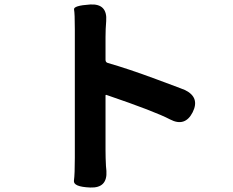

<svg xmlns="http://www.w3.org/2000/svg" viewBox="-20 -801 1040 857"><path d="M383 36Q306 33 310 5Q314 -23 314 -96V-671Q314 -741 310.5 -758.5Q307 -776 383 -781Q460 -785 454 -707Q451 -671 451 -635V-534Q451 -523 461 -520Q552 -494 676 -448Q800 -402 806 -399Q873 -366 840 -300Q806 -233 739 -268Q673 -303 456 -377Q451 -379 451 -374V-132Q451 -96 453 -60L455 -38Q460 39 383 36Z"/></svg>

Font: Resource Han Rounded KR
Style: Bold
Weight: 700
Designer: Cyano Hao (round all glyphs); Ryoko NISHIZUKA 西塚涼子 (kana, bopomofo & ideographs); Paul D. Hunt (Latin, Greek & Cyrillic)
Foundry: Cyano Hao
Version: 0.990